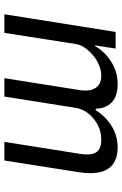

<svg xmlns="http://www.w3.org/2000/svg" viewBox="136 -680 545 856"><g transform="rotate(90 408.0 -252.5)"><path d="M44 0 123 -496H197L183 -405L186 -404Q209 -446 254.5 -475.5Q300 -505 354 -505Q410 -505 437 -478.5Q464 -452 465 -409L471 -406Q497 -449 540.5 -477Q584 -505 638 -505Q683 -505 710.5 -485.5Q738 -466 747.5 -428.5Q757 -391 749 -337L696 0H613L664 -322Q672 -365 667.5 -388.5Q663 -412 647 -422Q631 -432 603 -432Q567 -432 537 -416Q507 -400 486.5 -374.5Q466 -349 461 -316L411 0H329L380 -322Q388 -364 381 -387.5Q374 -411 358 -421.5Q342 -432 319 -432Q294 -432 269.5 -421.5Q245 -411 225.5 -394Q206 -377 193 -358Q180 -339 177 -319L127 0Z"/></g></svg>

Font: Nunito Sans 7pt Condensed
Style: Italic
Weight: 400
Width: 3
Italic angle: -9°
Designer: Vernon Adams
Foundry: Vernon Adams
Version: Version 3.101;gftools[0.9.27]